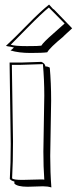

<svg xmlns="http://www.w3.org/2000/svg" viewBox="-20 -787 336 841"><path d="M187 -558Q166 -555 114 -555Q62 -555 26 -566Q32 -570 41 -579Q36 -580 28 -582Q12 -584 6 -586Q40 -617 99 -677.5Q158 -738 195 -767L214 -746L215 -747L296 -663Q294 -661 258 -628H259Q198 -578 187 -558ZM27 -157 22 -513H72L161 -516Q177 -510 179 -496H182Q188 -496 198 -491Q204 -424 204 -346L200 -104Q200 -33 205 34Q189 29 168 29L101 31Q56 31 43 17V8Q29 5 23 -3Q27 -68 27 -157ZM27 -591Q45 -585 98 -585Q151 -585 161 -587Q170 -602 213 -639.5Q256 -677 263 -684L194 -754Q166 -732 99.5 -664.5Q33 -597 27 -591ZM164 -506 72 -503H32V-500L37 -167Q37 -77 33 -6Q38 1 78 1L158 -1Q172 -1 174 0Q170 -55 170 -123L174 -368Q174 -439 168 -505V-506Z"/></svg>

Font: Londrina Shadow
Style: Regular
Weight: 400
Designer: Marcelo Magalhaes
Foundry: Marcelo Magalhaes
Version: Version 1.001 2011